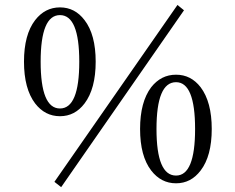

<svg xmlns="http://www.w3.org/2000/svg" viewBox="-20 -732 953 777"><path d="M227.5 25.4 200.2 3.9 698.2 -711.9 724.6 -690.4ZM692.4 9.8Q631.8 9.8 591.8 -42Q546.9 -100.6 546.9 -210Q546.9 -319.3 591.8 -378.9Q631.8 -429.7 692.4 -429.7Q752.9 -429.7 792 -378.9Q836.9 -319.3 836.9 -210Q836.9 -100.6 792 -42Q752.9 9.8 692.4 9.8ZM692.4 -21.5Q769.5 -21.5 769.5 -210Q769.5 -399.4 692.4 -399.4Q613.3 -399.4 613.3 -210Q613.3 -21.5 692.4 -21.5ZM222.7 -261.7Q162.1 -261.7 122.1 -313.5Q77.1 -373 77.1 -482.4Q77.1 -591.8 122.1 -650.4Q162.1 -702.1 222.7 -702.1Q283.2 -702.1 322.3 -650.4Q367.2 -591.8 367.2 -482.4Q367.2 -373 322.3 -313.5Q283.2 -261.7 222.7 -261.7ZM222.7 -293Q300.8 -293 300.8 -482.4Q300.8 -670.9 222.7 -670.9Q144.5 -670.9 144.5 -482.4Q144.5 -293 222.7 -293Z"/></svg>

Font: Bpmf GenRyu Min R
Style: R
Weight: 400
Foundry: But Ko
Version: Version 1.320